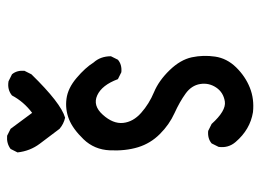

<svg xmlns="http://www.w3.org/2000/svg" viewBox="-116 -614 733 540"><g transform="rotate(-90 250.0 -343.5)"><path d="M205.1 2Q156.2 -5.9 121.1 -46.9Q103.5 -67.4 107.4 -94.7L117.2 -114.3Q130.9 -126 152.3 -124L171.9 -114.3Q209 -73.2 234.9 -77.1Q260.7 -81.1 274.4 -101.6Q288.1 -122.1 284.2 -146.5Q280.3 -170.9 257.3 -187.5Q234.4 -204.1 202.1 -218.8Q169.9 -233.4 143.6 -259.8Q117.2 -286.1 106.4 -321.3Q95.7 -356.4 97.7 -400.4Q99.6 -444.3 128.9 -474.6Q158.2 -504.9 185.5 -515.6Q212.9 -526.4 242.7 -522.5Q272.5 -518.6 301.3 -494.1Q330.1 -469.7 344.7 -446.3Q362.3 -426.8 362.3 -397.5L352.5 -377.9Q338.9 -366.2 317.4 -368.2L297.9 -377.9Q281.2 -422.9 252.4 -436Q223.6 -449.2 197.8 -420.4Q171.9 -391.6 174.8 -363.3Q177.7 -335 203.1 -312.5Q228.5 -290 261.2 -276.4Q293.9 -262.7 323.2 -232.4Q352.5 -202.1 359.4 -169.9Q366.2 -137.7 361.3 -104.5Q356.4 -71.3 331.1 -45.4Q305.7 -19.5 273.9 -6.8Q242.2 5.9 205.1 2ZM189.5 -526.4Q171.9 -530.3 158.2 -542Q136.7 -570.3 116.2 -597.7Q95.7 -625 91.8 -660.2L101.6 -679.7Q117.2 -691.4 138.7 -689.5L158.2 -679.7L203.1 -619.1Q234.4 -642.6 252 -675.8Q268.6 -689.5 292 -685.5L311.5 -675.8Q323.2 -662.1 321.3 -640.6L311.5 -621.1Q230.5 -538.1 189.5 -526.4Z"/></g></svg>

Font: NaikaiFont
Style: Regular
Weight: 400
Version: Version 1.67